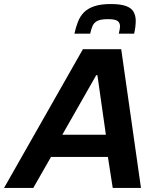

<svg xmlns="http://www.w3.org/2000/svg" viewBox="-55 -932 786 952"><path d="M-35 0 356 -688H546L644 0H504L480 -154H198L110 0ZM254 -264H470L428 -559H422ZM314 -765Q321 -797 331.5 -824Q342 -851 361 -870.5Q380 -890 412.5 -901Q445 -912 494 -912Q543 -912 570 -902Q597 -892 607.5 -873Q618 -854 618 -829Q618 -814 616 -798Q614 -782 610 -765H534Q536 -775 538 -784.5Q540 -794 540 -802Q540 -819 528 -828Q516 -837 480 -837Q445 -837 428 -828.5Q411 -820 404 -803.5Q397 -787 392 -765Z"/></svg>

Font: Saira Thin SemiBold
Style: Italic
Weight: 600
Italic angle: -12°
Version: Version 1.101